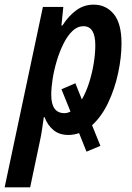

<svg xmlns="http://www.w3.org/2000/svg" viewBox="-66 -572 570 828"><path d="M-46 236 119 -542H207L199 -462H203Q231 -505 264 -528.5Q297 -552 338 -552Q391 -552 424.5 -511.5Q458 -471 458 -385Q458 -325 443.5 -257Q429 -189 400.5 -129Q372 -69 331 -32L367 57L307 82L275 2Q252 10 229 10Q190 10 164.5 -11Q139 -32 126 -67H123Q119 -39 115 -12Q111 15 106 37L64 236ZM212 -84Q225 -84 238 -91L199 -187L259 -213L287 -143Q305 -174 318 -214.5Q331 -255 338 -297.5Q345 -340 345 -377Q345 -459 294 -459Q268 -459 246.5 -438.5Q225 -418 208 -384Q191 -350 179 -310Q167 -270 161 -231.5Q155 -193 155 -163Q155 -84 212 -84Z"/></svg>

Font: Noto Sans Condensed SemiBold
Style: Italic
Weight: 600
Width: 3
Italic angle: -12°
Designer: Monotype Design Team
Foundry: Monotype Imaging Inc.
Version: Version 2.013; ttfautohint (v1.8.4.7-5d5b)